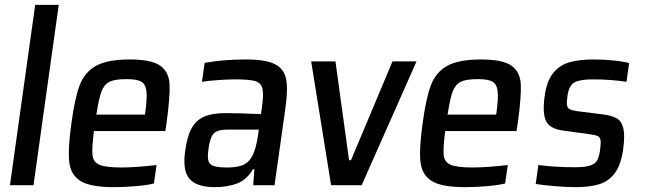

<svg xmlns="http://www.w3.org/2000/svg" viewBox="-20 -763 2657 791"><path d="M21 0 125 -743H222L118 0Z M661 -223H367Q358 -153 361 -124Q364 -95 390 -84Q416 -73 481 -73Q535 -73 625 -83L614 -7Q585 0 538.5 4Q492 8 449 8Q354 8 313 -16.5Q272 -41 265.5 -94Q259 -147 274 -254Q288 -359 308.5 -412.5Q329 -466 376 -492Q423 -518 515 -518Q604 -518 640 -492.5Q676 -467 678.5 -415.5Q681 -364 666 -255ZM377 -291H577L578 -296Q587 -360 583 -389Q579 -418 560.5 -427.5Q542 -437 501 -437Q453 -437 431 -426Q409 -415 398 -386Q387 -357 377 -291Z M743 -142Q751 -201 769 -234Q787 -267 820 -282Q853 -297 909 -297Q960 -297 1055 -293L1059 -320Q1067 -376 1061 -399Q1055 -422 1031 -429Q1007 -436 948 -436Q920 -436 877.5 -433Q835 -430 812 -426L823 -504Q900 -518 991 -518Q1074 -518 1112 -499Q1150 -480 1158.5 -438.5Q1167 -397 1156 -318L1111 0H1023L1028 -66H1022Q997 -22 956.5 -7Q916 8 865 8Q791 8 761 -26Q731 -60 743 -142ZM1014 -111Q1034 -143 1043 -205L1046 -229H923Q892 -229 876.5 -223.5Q861 -218 852.5 -201.5Q844 -185 839 -150Q834 -117 838.5 -101Q843 -85 860.5 -79Q878 -73 917 -73Q952 -73 975.5 -81Q999 -89 1014 -111Z M1344 0 1262 -510H1362L1418 -103H1426L1597 -510H1696L1470 0Z M2108 -223H1814Q1805 -153 1808 -124Q1811 -95 1837 -84Q1863 -73 1928 -73Q1982 -73 2072 -83L2061 -7Q2032 0 1985.5 4Q1939 8 1896 8Q1801 8 1760 -16.5Q1719 -41 1712.5 -94Q1706 -147 1721 -254Q1735 -359 1755.5 -412.5Q1776 -466 1823 -492Q1870 -518 1962 -518Q2051 -518 2087 -492.5Q2123 -467 2125.5 -415.5Q2128 -364 2113 -255ZM1824 -291H2024L2025 -296Q2034 -360 2030 -389Q2026 -418 2007.5 -427.5Q1989 -437 1948 -437Q1900 -437 1878 -426Q1856 -415 1845 -386Q1834 -357 1824 -291Z M2187 -5 2198 -83Q2268 -74 2349 -74Q2390 -74 2411 -81Q2432 -88 2440 -102Q2448 -116 2452 -143Q2456 -173 2454 -185.5Q2452 -198 2442.5 -202.5Q2433 -207 2409 -210L2301 -225Q2245 -232 2229.5 -264.5Q2214 -297 2224 -367Q2232 -429 2259 -462Q2286 -495 2326 -506.5Q2366 -518 2427 -518Q2465 -518 2506 -514Q2547 -510 2572 -503L2561 -426Q2495 -436 2422 -436Q2369 -436 2346.5 -423.5Q2324 -411 2318 -369Q2314 -342 2316 -330Q2318 -318 2327 -313Q2336 -308 2358 -305L2469 -291Q2504 -286 2523 -274Q2542 -262 2548.5 -232.5Q2555 -203 2547 -146Q2538 -84 2513.5 -50.5Q2489 -17 2450 -4.5Q2411 8 2351 8Q2313 8 2266.5 4Q2220 0 2187 -5Z"/></svg>

Font: Assailand Medium
Style: Italic
Weight: 500
Italic angle: -8°
Designer: Hector Gatti with collaboration of the Omnibus-Type team
Foundry: Omnibus-Type
Version: Version 0.072;October 19, 2019;FontCreator 12.0.0.2547 64-bi